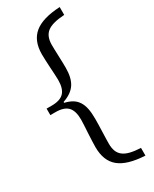

<svg xmlns="http://www.w3.org/2000/svg" viewBox="-252 -915 904 1125"><g transform="rotate(-30 200.0 -352.5)"><path d="M8 -378V-334H43Q100 -334 125.5 -307.5Q151 -281 151 -221Q151 -207 149.5 -182Q148 -157 146.5 -130Q145 -103 144 -78Q143 -53 143 -39Q143 54 198 99Q253 144 372 150V98Q331 96 302 89Q273 82 255 68Q237 54 229 33Q221 12 221 -18Q221 -28 221.5 -49.5Q222 -71 223 -96Q224 -121 224.5 -145.5Q225 -170 225 -185Q225 -225 219 -254Q213 -283 199.5 -303.5Q186 -324 165 -336.5Q144 -349 114 -356V-362Q173 -382 199 -421Q225 -460 225 -529Q225 -542 224.5 -564.5Q224 -587 223 -611Q222 -635 221.5 -656Q221 -677 221 -686Q221 -744 255 -770.5Q289 -797 372 -802V-855Q253 -849 198 -803.5Q143 -758 143 -667Q143 -652 144 -628Q145 -604 146.5 -578.5Q148 -553 149.5 -529Q151 -505 151 -490Q151 -431 125.5 -404.5Q100 -378 43 -378Z"/></g></svg>

Font: GradeGX
Style: Regular
Weight: 100
Width: 1
Designer: Adam Twardoch
Foundry: Adam Twardoch
Version: Version 2.002; DEVELOPMENT